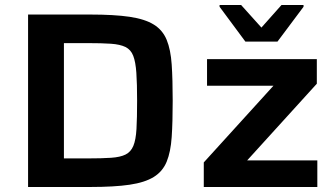

<svg xmlns="http://www.w3.org/2000/svg" viewBox="-20 -746 1339 766"><path d="M92 0V-688H340Q436 -688 497 -679Q558 -670 593.5 -648Q629 -626 645 -587Q661 -548 665 -488.5Q669 -429 669 -344Q669 -259 665 -199.5Q661 -140 645 -101Q629 -62 593.5 -40Q558 -18 497 -9Q436 0 340 0ZM235 -114H329Q386 -114 423 -116.5Q460 -119 481 -129.5Q502 -140 512 -164Q522 -188 524.5 -231.5Q527 -275 527 -344Q527 -412 524 -455.5Q521 -499 511.5 -523.5Q502 -548 480.5 -558.5Q459 -569 422.5 -571.5Q386 -574 330 -574H235ZM793 0V-98L1071 -404H806V-510H1244V-412L966 -106H1246V0ZM959 -580 856 -719V-726H942L1023 -636L1103 -726H1191V-719L1087 -580Z"/></svg>

Font: Saira SemiExpanded SemiBold
Style: Regular
Weight: 600
Width: 6
Designer: Hector Gatti with collaboration of the Omnibus-Type team
Foundry: Omnibus-Type
Version: Version 1.101